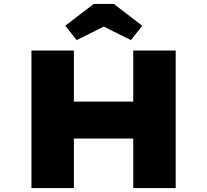

<svg xmlns="http://www.w3.org/2000/svg" viewBox="-20 -957 1055 977"><path d="M658 0V-700H874V0ZM140 0V-700H356V0ZM221 -252 223 -440H780V-252ZM370 -753 312 -826 457 -937H559L704 -826L646 -753L493 -829H523Z"/></svg>

Font: Lexend Peta Black
Style: Regular
Weight: 900
Version: Version 1.007